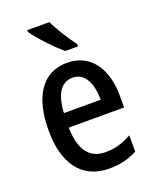

<svg xmlns="http://www.w3.org/2000/svg" viewBox="-144 -849 761 942"><g transform="rotate(-20 236.5 -378.0)"><path d="M230 -766H115V-757C141 -717 214 -640 256 -606H322V-618C294 -654 252 -721 230 -766ZM243 -549C117 -549 45 -448 45 -266C45 -99 116 10 262 10C319 10 364 -1 409 -25V-110C362 -83 321 -72 272 -72C188 -72 145 -131 143 -247H432V-308C432 -450 365 -549 243 -549ZM244 -471C307 -471 337 -407 337 -322H145C150 -422 185 -471 244 -471Z"/></g></svg>

Font: Noto Sans Myanmar UI Condensed Medium
Style: Regular
Weight: 500
Width: 3
Designer: Monotype Design Team
Foundry: Monotype Imaging Inc.
Version: Version 2.103